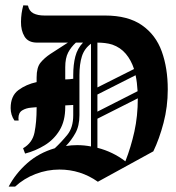

<svg xmlns="http://www.w3.org/2000/svg" viewBox="-20 -675 662 721"><path d="M12.5 25.8Q38.3 -23.3 82.1 -62.1Q125.8 -100.8 185.8 -118.3Q210.8 -141.7 232.9 -168.8Q255 -195.8 255 -242.5V-280.8L225 -279.2V-272.5Q225 -220.8 203.8 -185.8Q182.5 -150.8 147.9 -129.6Q113.3 -108.3 74.2 -98.3L66.7 -118.3Q101.7 -138.3 109.6 -177.5Q117.5 -216.7 117.5 -268.3V-272.5L97.5 -270.8Q77.5 -269.2 63.3 -260.4Q49.2 -251.7 49.2 -230.8Q49.2 -226.7 50 -222.5H34.2Q20 -243.3 20 -269.2Q20 -315 49.2 -336.7Q78.3 -358.3 117.5 -366.7V-384.2Q117.5 -421.7 132.1 -439.6Q146.7 -457.5 169.2 -472.5L235 -515H119.2Q85.8 -515 72.1 -537.9Q58.3 -560.8 58.8 -593.3Q59.2 -625.8 67.5 -655L85 -654.2Q89.2 -633.3 105.4 -625Q121.7 -616.7 146.7 -616.7H374.2Q460.8 -616.7 512.9 -580.4Q565 -544.2 587.5 -481.7Q610 -419.2 610 -339.2Q610 -274.2 594.2 -213.8Q578.3 -153.3 555.8 -106.7L347.5 7.5Q282.5 -38.3 203.3 -38.3Q157.5 -38.3 113.8 -21.7Q70 -5 36.7 25.8ZM225 -422.5V-376.7Q233.3 -376.7 240.8 -377.5Q248.3 -378.3 255 -379.2V-392.5Q255 -432.5 262.9 -462.9Q270.8 -493.3 291.7 -515H265Q246.7 -498.3 235.8 -477.5Q225 -456.7 225 -422.5ZM401.7 -507.5Q388.3 -511.7 374.2 -513.3Q360 -515 345.8 -515V-346.7L483.3 -415.8Q472.5 -449.2 452.5 -472.9Q432.5 -496.7 401.7 -507.5ZM270 -130Q295.8 -130 321.7 -125V-510.8Q296.7 -492.5 287.5 -463.3Q278.3 -434.2 278.3 -392.5V-242.5Q278.3 -202.5 263.3 -175.4Q248.3 -148.3 227.5 -126.7Q248.3 -130 270 -130ZM345.8 -320V-255.8L496.7 -332.5Q495 -365 489.2 -392.5ZM450.8 -69.2Q471.7 -122.5 484.6 -180.8Q497.5 -239.2 497.5 -305.8L345.8 -229.2V-120Q404.2 -105 450.8 -69.2Z"/></svg>

Font: Manufacturing Consent
Style: Regular
Weight: 400
Version: Version 3.000; ttfautohint (v1.8.4.7-5d5b)